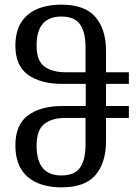

<svg xmlns="http://www.w3.org/2000/svg" viewBox="-20 -792 593 824"><path d="M244 12Q150 12 98 -33.5Q46 -79 46 -168Q46 -257 100.5 -297Q155 -337 247 -337H348V-432H247Q156 -432 101 -470.5Q46 -509 46 -596Q46 -683 98 -727.5Q150 -772 244 -772Q344 -772 389.5 -719Q435 -666 435 -573V-482H533V-432H435V-337H533V-286H435V-187Q435 -94 390 -41Q345 12 244 12ZM261 -482H347V-589Q347 -654 323.5 -687.5Q300 -721 243 -721Q137 -721 137 -597Q137 -531 170.5 -506.5Q204 -482 261 -482ZM243 -39Q300 -39 323.5 -72.5Q347 -106 347 -171V-286H261Q203 -286 170 -260Q137 -234 137 -167Q137 -39 243 -39Z"/></svg>

Font: Noto Serif Georgian Condensed
Style: Regular
Weight: 400
Width: 3
Designer: Monotype Design Team, Akaki Razmadze
Foundry: Google LLC
Version: Version 2.003; ttfautohint (v1.8.4.7-5d5b)